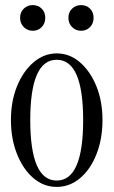

<svg xmlns="http://www.w3.org/2000/svg" viewBox="-20 -726 448 755"><path d="M203 9Q152 9 111.5 -25.5Q71 -60 47 -120Q23 -180 23 -254Q23 -328 47 -387Q71 -446 112 -481Q153 -516 203 -516Q254 -516 294.5 -481Q335 -446 359 -387Q383 -328 383 -254Q383 -180 359.5 -120Q336 -60 295 -25.5Q254 9 203 9ZM203 -16Q307 -16 307 -254Q307 -491 203 -491Q99 -491 99 -254Q99 -16 203 -16ZM109 -605Q88 -605 73.5 -619.5Q59 -634 59 -656Q59 -678 73.5 -692Q88 -706 109 -706Q130 -706 144 -692Q158 -678 158 -656Q158 -634 144 -619.5Q130 -605 109 -605ZM299 -605Q278 -605 263.5 -619.5Q249 -634 249 -656Q249 -678 263.5 -692Q278 -706 299 -706Q320 -706 334 -692Q348 -678 348 -656Q348 -634 334 -619.5Q320 -605 299 -605Z"/></svg>

Font: Instrument Serif
Style: Regular
Weight: 400
Designer: Rodrigo Fuenzalida
Foundry: fragTYPE
Version: Version 1.000; ttfautohint (v1.8.4.7-5d5b);gftools[0.9.27]